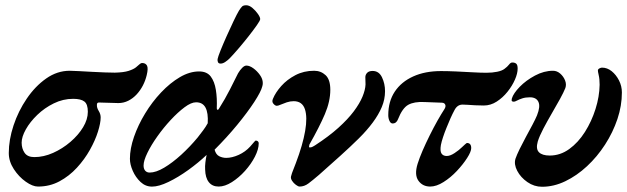

<svg xmlns="http://www.w3.org/2000/svg" viewBox="-20 -706 2420 741"><path d="M126.7 14Q106 14 79.4 -4.8Q52.7 -23.6 33.3 -53.4Q13.9 -83.2 13.9 -115.4Q13.9 -166.5 32.2 -221.8Q50.5 -277.1 83.2 -325.2Q115.8 -373.3 158.3 -403.1Q200.7 -432.9 249.2 -432.9Q261.9 -432.9 285.1 -431.5Q308.4 -430.2 334.3 -428.8Q360.3 -427.4 384.3 -426.5Q408.3 -425.6 423.2 -425.6Q457.5 -426.4 476.4 -432.5Q495.4 -438.7 504.5 -446Q513 -452.8 518.2 -457.8Q523.4 -462.8 528.7 -462.8Q541.9 -462.8 547.3 -452.8Q552.7 -442.8 546.2 -415.9Q541.3 -395.3 531.6 -376.4Q521.9 -357.5 507.6 -341.9Q493.2 -326.3 475.1 -317.2Q457 -308.2 436.7 -308.2Q430.9 -308.2 420.7 -308.7Q410.5 -309.2 399.2 -309.3Q388 -309.4 377.6 -309.9Q367.3 -310.4 361.8 -310.4Q353.4 -310.4 354 -300.5Q353.5 -290 361 -277.8Q368.5 -265.7 368.5 -252.8Q368.5 -231.3 358 -197.8Q347.5 -164.3 327 -127.7Q306.5 -91.1 276.8 -58.7Q247.1 -26.4 209.5 -6.2Q172 14 126.7 14ZM112.5 -99.7Q148.4 -99.7 184.8 -115.9Q221.1 -132.1 251.7 -158.3Q282.2 -184.4 300.6 -214.8Q319 -245.2 319 -274.7Q319 -303.9 305.6 -314.2Q292.2 -324.6 262.2 -324.6Q223.4 -324.6 187.7 -307.1Q151.9 -289.6 123.9 -262.6Q95.9 -235.6 79.7 -206.7Q63.5 -177.8 63.5 -155.2Q63.7 -132.3 75 -116Q86.4 -99.7 112.5 -99.7Z M566.7 14.2Q541.5 14.2 522.4 -3.7Q503.4 -21.6 492.4 -46.6Q481.4 -71.7 481.4 -93.1Q481.4 -132.3 497.2 -178Q513 -223.6 540.1 -268.1Q567.1 -312.6 601.8 -349.3Q636.5 -386 674.2 -408.2Q712 -430.3 748.3 -430.3Q778.5 -430.3 793.3 -410.8Q808 -391.2 813.1 -359.2Q818.3 -327.2 816.6 -288.1Q816.6 -283.5 819.4 -282.2Q822.1 -281 825.5 -287.3Q848.5 -323.6 867.6 -361.1Q886.6 -398.6 898.8 -423.2Q906.2 -435.7 914.8 -444.3Q923.4 -452.9 930.9 -452.9Q943.2 -452.9 957.7 -442.5Q972.1 -432.1 983.2 -416.6Q994.2 -401.1 994.2 -385.6Q994.2 -382 993.7 -378.8Q993.2 -375.5 992.2 -372.5Q987.4 -352.6 961.3 -312.4Q935.1 -272.3 895.3 -223.9Q855.5 -175.6 808.2 -128.3Q813.3 -109.5 826 -103.1Q838.8 -96.7 853.1 -96.7Q875.5 -96.7 901.3 -108.3Q927 -120 945.4 -140.3Q954.5 -150.4 959.9 -157Q965.4 -163.5 966.7 -163.5Q971.6 -163.5 975 -160.8Q978.5 -158.2 978.5 -152.9Q978.5 -130 963.8 -101.3Q949.1 -72.7 925.6 -46.5Q902.1 -20.4 875 -3.2Q847.9 14 823.9 14Q799.4 14 786 -2.9Q772.5 -19.8 771.7 -51.7Q770.9 -64.6 772.6 -78.6Q774.2 -92.6 777.4 -108.1Q745.9 -78.2 706.7 -49.9Q667.5 -21.7 630.2 -3.8Q592.9 14.2 566.7 14.2ZM557.6 -40Q581.9 -40 613.8 -59Q645.7 -78 679.6 -108.9Q713.4 -139.8 742.8 -175.3Q753.6 -189 763.8 -202.7Q774.1 -216.4 781.7 -230.4Q784.1 -270 773.2 -290.6Q762.3 -311.2 736.7 -311.2Q717.8 -311.2 692.1 -291.9Q666.4 -272.7 638.8 -243Q611.1 -213.2 587.3 -179.6Q563.4 -146.1 548.8 -115.9Q534.1 -85.8 534.1 -67.2Q534.1 -54.5 540.4 -47.2Q546.8 -40 557.6 -40ZM831.5 -460.6Q823.5 -460.6 821.2 -466.2Q818.8 -471.7 819.8 -478.2Q821.3 -486.7 831.2 -511.5Q841.1 -536.2 854.8 -566.8Q868.4 -597.4 881.5 -624.7Q894.5 -652 902.2 -664.8Q909.6 -676.5 914.5 -681.1Q919.3 -685.7 930.4 -685.7Q942 -685.7 954.4 -675.2Q966.7 -664.7 975.5 -652.1Q984.2 -639.5 984.2 -632.3Q984.2 -627 970.8 -608Q957.4 -588.9 937.6 -563.8Q917.7 -538.7 898.1 -515.9Q878.5 -493.2 865.2 -479.7Q858.5 -473.1 849.3 -466.9Q840 -460.6 831.5 -460.6Z M1136.4 14Q1130.9 14 1122.1 7.5Q1113.2 1.1 1107.2 -8.2Q1101.2 -17.5 1103.2 -25.3Q1106.7 -38.8 1111.5 -50Q1116.3 -61.3 1121.8 -76.6Q1148.4 -146.7 1157.7 -200.4Q1167 -254.1 1156.7 -284.8Q1146.3 -315.5 1113.3 -315.5Q1100.3 -315.5 1086.8 -311.1Q1073.4 -306.6 1063.4 -302.2Q1053.4 -297.7 1048.5 -297.7Q1041.9 -297.7 1035.2 -305.6Q1028.4 -313.4 1033.3 -324.5Q1043.2 -349 1065.5 -374Q1087.7 -399 1120.2 -416Q1152.6 -432.9 1192.2 -432.9Q1218.2 -432.9 1236.5 -416Q1254.8 -399 1254.8 -359.5Q1254.8 -314.9 1233.8 -265.5Q1212.8 -216.2 1174.2 -148.3Q1173.2 -145.1 1172.7 -141Q1172.1 -136.9 1176.1 -136.9Q1179.1 -136.9 1182.9 -138.1Q1186.7 -139.3 1195.9 -145.1Q1249.3 -179.8 1286 -212.9Q1322.7 -246 1345.4 -276.3Q1368.1 -306.7 1379 -333Q1389.9 -359.4 1390.7 -380.2Q1390.7 -388.7 1390.3 -396Q1390 -403.4 1390 -408.2Q1390 -417.5 1396.9 -424.9Q1403.7 -432.2 1418.1 -432.2Q1442.5 -432.2 1454.3 -407.5Q1466 -382.8 1466 -354.2Q1466 -322.7 1453.6 -293.1Q1441.1 -263.4 1418.5 -233Q1395.9 -202.5 1364.1 -171.1Q1332.3 -139.7 1293.8 -105Q1255.3 -70.2 1211.4 -31.4Q1186.4 -9.9 1170.4 2Q1154.4 14 1136.4 14Z M1640.4 14Q1611 14 1594.8 -8.6Q1578.6 -31.3 1591.6 -73.5Q1598.7 -96.2 1611 -124.8Q1623.4 -153.3 1638.3 -183.3Q1653.2 -213.3 1668.3 -240.2Q1683.5 -267 1695.5 -285.4Q1701.3 -295 1698.4 -301.9Q1695.6 -308.8 1686.5 -309.6L1617.9 -312.2Q1578.8 -314.2 1555.9 -301.7Q1533 -289.2 1515.7 -245.1Q1513.1 -238.1 1507.9 -233.8Q1502.8 -229.5 1495.2 -229.5Q1487.7 -229.5 1483.1 -239.4Q1478.5 -249.3 1478.5 -261.8Q1478.5 -314.7 1503.7 -352.5Q1528.9 -390.3 1574.7 -411Q1620.4 -431.7 1681.8 -431.7Q1706.6 -431.7 1739.3 -430.3Q1772 -428.9 1804 -427Q1836 -425.2 1857 -425.2Q1880.3 -425.2 1899 -429.1Q1917.7 -433 1927.3 -440.5Q1938.1 -448.5 1944.4 -456.6Q1950.6 -464.8 1956.9 -464.8Q1967.4 -464.8 1972.6 -459.9Q1977.8 -455.1 1977.8 -441.4Q1977.8 -422.6 1967.3 -398.6Q1956.8 -374.5 1938.6 -351.8Q1920.4 -329 1896.9 -313.9Q1873.4 -298.8 1847.3 -298.8Q1829.9 -298.8 1813.6 -299.7Q1797.4 -300.7 1784.9 -301.5Q1772.3 -302.3 1765.1 -302.3Q1745.2 -302.3 1734.3 -281.5Q1726.4 -267 1718.4 -249Q1710.5 -231 1703 -212.3Q1695.4 -193.7 1689.8 -176.5Q1684.1 -159.3 1681.6 -146.5Q1677.6 -122.7 1684 -113.4Q1690.4 -104 1704 -104Q1717.4 -104 1734.5 -115.3Q1751.6 -126.6 1762.4 -137.4Q1768.3 -143.3 1774.6 -148.7Q1781 -154.2 1782 -154.2Q1798.6 -154.2 1798.6 -134.4Q1798.6 -120.9 1782.9 -96.4Q1767.3 -71.9 1743.3 -46.3Q1719.3 -20.7 1691.7 -3.4Q1664.2 14 1640.4 14Z M2072 14.8Q2041.5 14.8 2015.5 -3.2Q1989.5 -21.2 1976.2 -46.6Q1962.9 -71.9 1969.4 -93.5Q1974.6 -108.4 1985.4 -130.6Q1996.3 -152.8 2009.6 -177.4Q2023 -202.1 2034.8 -224.2Q2046.5 -246.3 2052.5 -260.7Q2066.2 -295 2058 -312.7Q2049.8 -330.5 2025 -330.5Q2008.3 -330.5 1995.6 -326.3Q1982.9 -322.1 1975.1 -317.8Q1967.2 -313.5 1963.2 -313.5Q1957.4 -313.5 1955.5 -316Q1953.6 -318.5 1955.6 -326.3Q1961.4 -345.6 1985.7 -370.8Q2010.1 -395.9 2044.8 -414.4Q2079.5 -432.9 2114.3 -432.9Q2129.4 -432.9 2142 -422.1Q2154.5 -411.3 2160.7 -395.9Q2166.9 -380.6 2161.9 -366.2Q2155.7 -350.5 2141.3 -324.1Q2126.8 -297.8 2109.4 -268Q2092.1 -238.3 2077 -209.6Q2061.9 -180.9 2055.4 -159.7Q2047.3 -131.2 2060 -118.5Q2072.7 -105.7 2101.6 -105.7Q2142.4 -105.7 2177.1 -130.9Q2211.7 -156 2237.5 -196.8Q2263.3 -237.6 2278.3 -285.3Q2293.4 -332.9 2294.2 -378.7Q2294.2 -401.2 2290.6 -416.1Q2287 -431.1 2287.5 -435.9Q2288.9 -440.1 2294.3 -442.5Q2299.6 -445 2303.4 -445Q2323.4 -445 2340.6 -431.3Q2357.7 -417.6 2368.9 -395.7Q2380.1 -373.8 2380.1 -349.1Q2380.1 -298 2362.9 -246.6Q2345.6 -195.1 2315.2 -148Q2284.7 -100.8 2245.4 -64.4Q2206.2 -28 2161.8 -6.6Q2117.4 14.8 2072 14.8Z"/></svg>

Font: EB Garamond
Style: Italic
Weight: 400
Italic angle: -17.2°
Designer: Georg Duffner and Octavio Pardo
Foundry: Georg Duffner
Version: Version 1.001